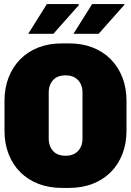

<svg xmlns="http://www.w3.org/2000/svg" viewBox="-20 -908 640 938"><path d="M282 10Q219 10 167.5 -10Q116 -30 79 -67Q42 -104 22 -155.5Q2 -207 2 -270V-415Q2 -478 22 -529.5Q42 -581 79 -618.5Q116 -656 167.5 -676Q219 -696 282 -696H318Q381 -696 432.5 -676Q484 -656 521 -618.5Q558 -581 578 -529.5Q598 -478 598 -415V-270Q598 -207 578 -155.5Q558 -104 521 -67Q484 -30 432.5 -10Q381 10 318 10ZM300 -147Q319 -147 334 -152.5Q349 -158 360 -169Q371 -180 377 -195.5Q383 -211 383 -232V-455Q383 -476 377 -491.5Q371 -507 360 -518Q349 -529 334 -534.5Q319 -540 300 -540Q282 -540 266.5 -534.5Q251 -529 240.5 -518Q230 -507 224 -491.5Q218 -476 218 -455V-232Q218 -211 224 -195.5Q230 -180 240.5 -169Q251 -158 266.5 -152.5Q282 -147 300 -147ZM339 -743 430 -888H586L588 -885L462 -743ZM118 -743 209 -888H360L367 -885L241 -743Z"/></svg>

Font: Chivo Mono Medium Black
Style: Regular
Weight: 900
Monospace: yes
Version: Version 1.008